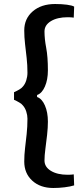

<svg xmlns="http://www.w3.org/2000/svg" viewBox="-20 -754 410 958"><path d="M255 -734Q288 -734 314 -730.5Q340 -727 350 -721L348 -666Q343 -667 334.5 -667.5Q326 -668 318 -668Q266 -668 234 -648.5Q202 -629 202 -597Q202 -560 210.5 -515.5Q219 -471 219 -403Q219 -356 204 -322Q189 -288 165 -280V-270Q189 -262 204 -228Q219 -194 219 -147Q219 -117 215 -81Q211 -45 206.5 -11.5Q202 22 202 47Q202 79 234 98.5Q266 118 318 118Q326 118 334.5 117.5Q343 117 348 116L350 171Q331 177 302.5 180.5Q274 184 246 184Q181 184 141 147.5Q101 111 101 52Q101 19 105 -14.5Q109 -48 113 -85Q117 -122 117 -162Q117 -179 111 -197.5Q105 -216 94 -228Q89 -235 76.5 -242.5Q64 -250 50 -256V-294Q64 -300 76.5 -307.5Q89 -315 94 -322Q105 -334 111 -353Q117 -372 117 -391Q117 -429 113 -464.5Q109 -500 105 -534.5Q101 -569 101 -602Q101 -661 143.5 -697.5Q186 -734 255 -734Z"/></svg>

Font: Karma Variable Light
Style: Regular
Weight: 300
Designer: Joana Correia
Foundry: Indian Type Foundry
Version: Version 3.000